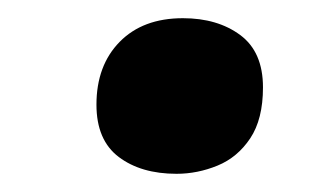

<svg xmlns="http://www.w3.org/2000/svg" viewBox="-20 -460 351 211"><path d="M174 -269Q135 -269 110.5 -287.5Q86 -306 86 -345Q86 -388 111.5 -414Q137 -440 181 -440Q219 -440 244 -421.5Q269 -403 269 -364Q269 -329 255 -308Q241 -287 219 -278Q197 -269 174 -269Z"/></svg>

Font: Noto Serif ExtraBold
Style: Italic
Weight: 800
Italic angle: -12°
Designer: Monotype Design Team
Foundry: Monotype Imaging Inc.
Version: Version 2.013